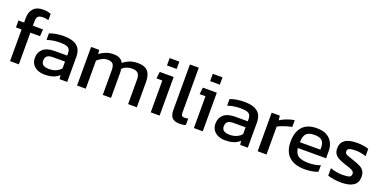

<svg xmlns="http://www.w3.org/2000/svg" viewBox="-13 -1448 4430 2216"><g transform="rotate(20 2202.5 -340.0)"><path d="M92 0V-389H23V-474H92V-532Q92 -603 131.5 -646.5Q171 -690 249 -690Q278 -690 302 -685.5Q326 -681 346 -673V-595Q315 -606 283 -606Q236 -606 218 -589Q200 -572 200 -531V-474H324L319 -389H200V0Z M516 10Q471 10 432.5 -6Q394 -22 371 -54.5Q348 -87 348 -135Q348 -203 394.5 -244.5Q441 -286 538 -286H690V-307Q690 -341 679.5 -361Q669 -381 641.5 -390Q614 -399 561 -399Q477 -399 404 -374V-455Q436 -468 482 -476Q528 -484 581 -484Q685 -484 739.5 -442Q794 -400 794 -305V0H701L694 -48Q665 -20 622.5 -5Q580 10 516 10ZM545 -68Q594 -68 630.5 -84.5Q667 -101 690 -129V-212H540Q492 -212 470.5 -193.5Q449 -175 449 -137Q449 -100 474 -84Q499 -68 545 -68Z M915 0V-474H1015L1020 -424Q1055 -452 1097 -468Q1139 -484 1187 -484Q1238 -484 1266.5 -467.5Q1295 -451 1310 -422Q1343 -449 1386 -466.5Q1429 -484 1489 -484Q1571 -484 1610 -442Q1649 -400 1649 -313V0H1542V-302Q1542 -357 1519 -379Q1496 -401 1444 -401Q1410 -401 1379.5 -389Q1349 -377 1327 -353Q1330 -342 1331 -330Q1332 -318 1332 -304V0H1231V-301Q1231 -353 1213 -377Q1195 -401 1145 -401Q1110 -401 1078.5 -384.5Q1047 -368 1022 -345V0Z M1811 -573V-663H1930V-573ZM1820 0V-391H1748L1758 -474H1929V0Z M2174 10Q2116 10 2086 -18.5Q2056 -47 2056 -113V-674H2165V-123Q2165 -95 2175 -85Q2185 -75 2205 -75Q2229 -75 2251 -81V-2Q2232 5 2214.5 7.5Q2197 10 2174 10Z M2341 -573V-663H2460V-573ZM2350 0V-391H2278L2288 -474H2459V0Z M2734 10Q2689 10 2650.5 -6Q2612 -22 2589 -54.5Q2566 -87 2566 -135Q2566 -203 2612.5 -244.5Q2659 -286 2756 -286H2908V-307Q2908 -341 2897.5 -361Q2887 -381 2859.5 -390Q2832 -399 2779 -399Q2695 -399 2622 -374V-455Q2654 -468 2700 -476Q2746 -484 2799 -484Q2903 -484 2957.5 -442Q3012 -400 3012 -305V0H2919L2912 -48Q2883 -20 2840.5 -5Q2798 10 2734 10ZM2763 -68Q2812 -68 2848.5 -84.5Q2885 -101 2908 -129V-212H2758Q2710 -212 2688.5 -193.5Q2667 -175 2667 -137Q2667 -100 2692 -84Q2717 -68 2763 -68Z M3133 0V-474H3233L3239 -419Q3273 -441 3320 -459Q3367 -477 3413 -484V-401Q3385 -396 3352.5 -386.5Q3320 -377 3291 -365.5Q3262 -354 3242 -342V0Z M3712 10Q3588 10 3520 -51Q3452 -112 3452 -238Q3452 -352 3510 -418Q3568 -484 3686 -484Q3794 -484 3848.5 -427.5Q3903 -371 3903 -282V-194H3556Q3564 -125 3606 -99Q3648 -73 3734 -73Q3770 -73 3808 -80Q3846 -87 3874 -98V-18Q3842 -4 3800.5 3Q3759 10 3712 10ZM3556 -265H3807V-298Q3807 -347 3780 -374.5Q3753 -402 3689 -402Q3613 -402 3584.5 -369Q3556 -336 3556 -265Z M4162 10Q4113 10 4068.5 3Q4024 -4 3995 -14V-106Q4029 -93 4070 -86Q4111 -79 4148 -79Q4204 -79 4228 -89Q4252 -99 4252 -128Q4252 -149 4237.5 -161Q4223 -173 4194.5 -183Q4166 -193 4122 -207Q4080 -221 4049 -237.5Q4018 -254 4001 -280Q3984 -306 3984 -348Q3984 -413 4031 -448.5Q4078 -484 4182 -484Q4223 -484 4260 -478Q4297 -472 4323 -463V-372Q4295 -383 4261.5 -389Q4228 -395 4199 -395Q4147 -395 4120.5 -386Q4094 -377 4094 -350Q4094 -322 4121.5 -310.5Q4149 -299 4210 -279Q4266 -262 4299 -243Q4332 -224 4346.5 -197.5Q4361 -171 4361 -129Q4361 -59 4310 -24.5Q4259 10 4162 10Z"/></g></svg>

Font: Kanit
Style: Regular
Weight: 400
Designer: Katatrad Team
Foundry: CadsonDemak
Version: Version 2.000; ttfautohint (v1.8.3)